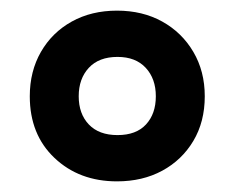

<svg xmlns="http://www.w3.org/2000/svg" viewBox="-20 -744 441 361"><path d="M200 -403Q129 -403 82.5 -447Q36 -491 36 -563Q36 -610 57 -646.5Q78 -683 115 -703.5Q152 -724 200 -724Q248 -724 285 -703.5Q322 -683 343.5 -646.5Q365 -610 365 -563Q365 -515 343.5 -479Q322 -443 285 -423Q248 -403 200 -403ZM201 -490Q236 -490 254.5 -510Q273 -530 273 -563Q273 -596 254 -616.5Q235 -637 201 -637Q166 -637 147 -616.5Q128 -596 128 -563Q128 -530 147 -510Q166 -490 201 -490Z"/></svg>

Font: Noto Sans Khmer UI SemiCondensed
Style: Bold
Weight: 700
Width: 4
Designer: Danh Hong and the Monotype Design Team
Foundry: Monotype Imaging Inc.
Version: Version 2.002; ttfautohint (v1.8.4.7-5d5b)